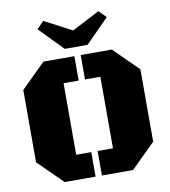

<svg xmlns="http://www.w3.org/2000/svg" viewBox="-92 -939 899 1017"><g transform="rotate(-10 357.0 -430.0)"><path d="M373.5 0V-131.8H456.1V-516.6H373.5V-647.9H541L671.9 -518.6V-129.4L541 0ZM173.3 0 42 -129.4V-518.6L173.3 -647.9H339.4V-516.6H258.3V-131.8H339.4V0ZM295.9 -694.8 171.9 -822.3 209.5 -860.4 356.9 -783.2 506.3 -860.4 544.4 -821.8 418.9 -694.8Z"/></g></svg>

Font: Black Ops One
Style: Regular
Weight: 400
Designer: James Grieshaber, Eben Sorkin
Foundry: Sorkin Type Co.
Version: Version 1.004; ttfautohint (v1.8.4.7-5d5b)